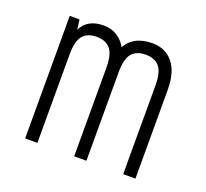

<svg xmlns="http://www.w3.org/2000/svg" viewBox="-95 -623 790 736"><g transform="rotate(20 300.0 -255.0)"><path d="M75 0H125V-420L120 -460L115 -500H75ZM120 -460 125 -360Q125 -416 144 -438Q163 -460 200 -460Q237 -460 256 -438Q275 -416 275 -360V0H325V-390L305 -450Q293 -477 268 -493.5Q243 -510 210 -510Q145 -510 120 -460ZM300 -450 325 -360Q325 -416 344 -438Q363 -460 400 -460Q437 -460 456 -438Q475 -416 475 -360V0H525V-360Q525 -435 493.5 -472.5Q462 -510 410 -510Q330 -510 300 -450Z"/></g></svg>

Font: Millimetre
Style: Light
Weight: 200
Designer: Jérémy Landes
Version: Version 1.0